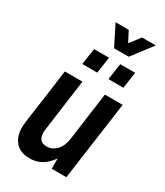

<svg xmlns="http://www.w3.org/2000/svg" viewBox="-227 -1010 955 1112"><g transform="rotate(30 250.5 -454.0)"><path d="M165 12Q123 12 95 -4.5Q67 -21 52.5 -51Q38 -81 38 -123Q38 -130 38.5 -137Q39 -144 40.5 -157Q42 -170 45.5 -195Q49 -220 55 -262Q61 -304 70 -368.5Q79 -433 91 -526H209Q197 -440 189 -379.5Q181 -319 175.5 -280Q170 -241 167 -218Q164 -195 162.5 -184Q161 -173 160.5 -169Q160 -165 160 -163Q160 -129 173.5 -113Q187 -97 218 -97Q253 -97 281 -126Q309 -155 316 -210L359 -526H478L405 0H307V-68Q291 -46 270.5 -27.5Q250 -9 224 1.5Q198 12 165 12ZM332 -614 348 -723H448L432 -614ZM157 -614 173 -723H273L257 -614ZM271 -785 203 -920H291L327 -851L380 -920H472L369 -785Z"/></g></svg>

Font: Archivo Narrow
Style: Bold Italic
Weight: 700
Italic angle: -8°
Designer: Hector Gatti
Foundry: Omnibus-Type
Version: Version 3.002